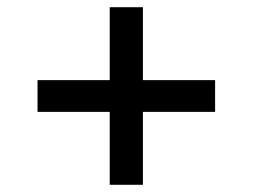

<svg xmlns="http://www.w3.org/2000/svg" viewBox="-20 -627 700 532"><path d="M284 -115V-317H84V-405H284V-607H376V-405H576V-317H376V-115Z"/></svg>

Font: Mona Sans SemiExpanded Medium
Style: Regular
Weight: 500
Width: 6
Designer: Deni Anggara
Foundry: GitHub
Version: Version 2.000